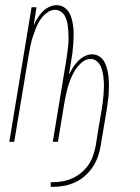

<svg xmlns="http://www.w3.org/2000/svg" viewBox="-20 -548 540 742"><path d="M176 174V156H185Q204 156 223 152.5Q242 149 260.5 140.5Q279 132 295 118.5Q311 105 322.5 88Q334 71 340 52.5Q346 34 350 15Q355 -20 361 -54.5Q367 -89 373 -124Q375 -138 377 -152.5Q379 -167 380 -181Q381 -195 381.5 -209Q382 -223 381 -237Q380 -251 377.5 -264.5Q375 -278 370 -290Q365 -302 354.5 -311Q344 -320 330 -320Q312 -320 297 -307.5Q282 -295 272 -279.5Q262 -264 255 -247.5Q248 -231 243 -214Q238 -197 234.5 -180Q231 -163 228 -146L204 0H184L236 -315Q238 -329 240 -343Q242 -357 243.5 -371.5Q245 -386 245 -400Q245 -414 244 -427.5Q243 -441 241 -454.5Q239 -468 233.5 -480.5Q228 -493 217.5 -501.5Q207 -510 193 -510Q176 -510 160.5 -498Q145 -486 135 -470.5Q125 -455 118.5 -438.5Q112 -422 106.5 -405Q101 -388 97.5 -370.5Q94 -353 91 -336L35 0H16L102 -520H121L110 -449Q116 -463 124.5 -477Q133 -491 144 -502.5Q155 -514 169.5 -521Q184 -528 199 -528Q215 -528 228 -519.5Q241 -511 248 -498Q255 -485 258.5 -470Q262 -455 263.5 -439.5Q265 -424 264.5 -408Q264 -392 263 -376Q262 -360 260 -344Q258 -328 255 -312L246 -259Q253 -273 261.5 -286.5Q270 -300 281 -311.5Q292 -323 306.5 -330.5Q321 -338 336 -338Q352 -338 364.5 -329.5Q377 -321 384 -307.5Q391 -294 394.5 -279Q398 -264 399.5 -248.5Q401 -233 401 -217Q401 -201 400 -185Q399 -169 396.5 -153Q394 -137 392 -121L369 15Q366 36 358.5 57Q351 78 338.5 97Q326 116 308.5 131.5Q291 147 270.5 156.5Q250 166 228 170Q206 174 185 174Z"/></svg>

Font: Iosevka SS04 Thin
Style: Italic
Weight: 100
Italic angle: -9°
Monospace: yes
Designer: Belleve Invis
Foundry: Belleve Invis
Version: Version 19.0.0; ttfautohint (v1.8.4)